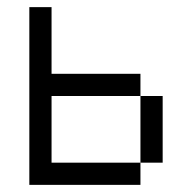

<svg xmlns="http://www.w3.org/2000/svg" viewBox="-20 -520 540 540"><path d="M62.5 -500Q62.5 -500 62.5 0H375V-62.5H125V-250H375V-62.5H437.5V-250H375V-312.5H125V-500Z"/></svg>

Font: UnifontExMono
Style: Regular
Weight: 500
Version: Version 15.0.06